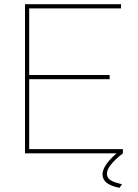

<svg xmlns="http://www.w3.org/2000/svg" viewBox="-20 -730 657 914"><path d="M565 0Q489 59 489 97Q489 116 505 127Q521 138 561 147L549 164Q468 149 468 100Q468 58 535 0H99V-710H556V-690H119V-373H502V-353H119V-20H565Z"/></svg>

Font: Raleway-v4020 Thin
Style: Regular
Weight: 250
Designer: Matt McInerney, Pablo Impallari, Rodrigo Fuenzalida
Foundry: Matt McInerney, Pablo Impallari, Rodrigo Fuenzalida
Version: Version 4.020;PS 004.020;hotconv 1.0.88;makeotf.lib2.5.64775